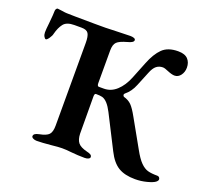

<svg xmlns="http://www.w3.org/2000/svg" viewBox="-118 -808 1048 970"><g transform="rotate(20 406.5 -323.0)"><path d="M547 -76 456 -255Q429 -308 400 -316Q388 -319 366 -319Q358 -319 358 -303L359 -103Q360 -72 373 -55.5Q386 -39 422 -30Q436 -27 443 -22.5Q450 -18 450 -10Q450 -4 442 0Q434 4 422 4Q387 4 347 0Q323 -3 299 -3Q280 -3 244 1Q192 6 165 6Q154 6 145.5 1.5Q137 -3 137 -9Q137 -17 144 -22Q151 -27 166 -30Q203 -37 216 -51Q229 -65 229 -99V-544Q229 -579 220 -594Q211 -609 183 -609H144Q103 -609 86.5 -588Q70 -567 61 -532Q59 -521 49 -506.5Q39 -492 33 -492Q28 -492 22.5 -501.5Q17 -511 17 -524Q17 -540 21 -574Q26 -624 26 -642Q26 -647 29 -652.5Q32 -658 38 -658Q44 -658 62 -655Q80 -652 88 -652Q116 -652 134 -651L240 -650H296Q315 -650 357 -652Q403 -654 429 -654Q440 -654 448.5 -651Q457 -648 457 -641Q457 -628 425 -620Q385 -609 371.5 -595.5Q358 -582 358 -550V-375Q358 -358 367 -358H394Q432 -358 462 -385.5Q492 -413 511 -460L547 -550Q569 -606 598.5 -635Q628 -664 683 -664Q719 -664 735.5 -646.5Q752 -629 752 -601Q752 -577 739 -559.5Q726 -542 706 -542Q692 -542 668 -552Q648 -561 638 -561Q618 -561 603.5 -549.5Q589 -538 578 -510L547 -434Q531 -394 502 -371Q498 -367 498 -363Q498 -359 503 -354Q529 -347 545 -331Q561 -315 583 -275L665 -129Q688 -87 707.5 -67.5Q727 -48 746.5 -42.5Q766 -37 799 -37Q805 -37 809 -32.5Q813 -28 813 -22Q813 -15 803 -7Q791 2 760.5 10Q730 18 698 18Q642 18 607.5 -3Q573 -24 547 -76Z"/></g></svg>

Font: EB Garamond SemiBold
Style: Regular
Weight: 600
Designer: Georg Duffner and Octavio Pardo
Foundry: Georg Duffner
Version: Version 1.000